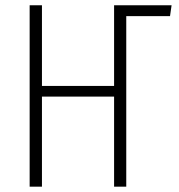

<svg xmlns="http://www.w3.org/2000/svg" viewBox="-20 -704 674 724"><path d="M627 -684.1 621.1 -643.1H456.1V0H410.2V-339.8H138.2V0H91.8V-684.1H138.2V-379.9H410.2V-684.1Z"/></svg>

Font: Fira Sans Compressed ExtraLight
Style: Regular
Weight: 250
Width: 1
Designer: Carrois Corporate & Edenspiekermann AG
Foundry: Carrois Corporate GbR & Edenspiekermann AG
Version: Version 4.203;PS 004.203;hotconv 1.0.88;makeotf.lib2.5.64775